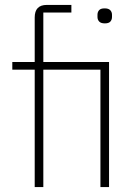

<svg xmlns="http://www.w3.org/2000/svg" viewBox="-20 -760 564 780"><path d="M121 -477H30V-508H121V-689Q121 -740 170 -740H270V-709H156V-508H423V0H388V-477H156V0H121ZM406 -665Q390 -665 383 -672.5Q376 -680 376 -691V-700Q376 -711 382.5 -718.5Q389 -726 405 -726Q421 -726 428 -718.5Q435 -711 435 -700V-691Q435 -680 428.5 -672.5Q422 -665 406 -665Z"/></svg>

Font: IBM Plex Sans Arabic ExtraLight
Style: Regular
Weight: 200
Designer: Mike Abbink, Paul van der Laan, Pieter van Rosmalen, Wael Morcos, Khajak Apelian
Foundry: Bold Monday
Version: Version 1.1